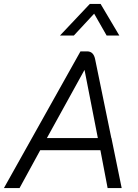

<svg xmlns="http://www.w3.org/2000/svg" viewBox="-42 -963 709 983"><path d="M472 -194H164L58 0H-22L370 -700H404Q437 -700 445 -660L528 -256H529V-254L581 0H509ZM198 -256H459L391 -604H390ZM418 -943H473L569 -781H504L440 -893L336 -781H265Z"/></svg>

Font: Bai Jamjuree
Style: Italic
Weight: 400
Italic angle: -10°
Version: Version 1.000; ttfautohint (v1.6)